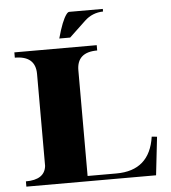

<svg xmlns="http://www.w3.org/2000/svg" viewBox="-54 -819 771 868"><g transform="rotate(-5 331.5 -385.0)"><path d="M310.5 -23.9H441.4Q592.5 -23.9 614.7 -175.8L638.7 -173.3L619.1 0H30.5V-23.9Q116 -23.9 123 -85.9Q123 -85.9 123 -503.4Q123 -585.4 29.3 -585.4V-609.4H403.1V-585.4Q310.5 -585.4 310.5 -503.4ZM237.1 -654.1Q258.8 -733.6 279.5 -761Q286.6 -770.3 292.5 -770.3H444.8V-758.5Q395.8 -757.3 361.1 -724.6L286.4 -654.1Z"/></g></svg>

Font: itsadzoke
Style: Regular
Weight: 700
Width: 7
Version: Version 0.45